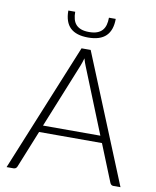

<svg xmlns="http://www.w3.org/2000/svg" viewBox="-96 -971 848 1045"><g transform="rotate(10 328.0 -449.0)"><path d="M13 0ZM642.5 0H603Q596 0 591.5 -3.8Q587 -7.5 584.5 -13.5L501.5 -219H154L71 -13.5Q69 -8 64 -4Q59 0 52 0H13L302.5 -707.5H353ZM169 -257H486L342 -614.5Q334.5 -632 327.5 -656.5Q324 -644.5 320.5 -633.5Q317 -622.5 313.5 -614ZM327 -771.5Q261 -771.5 228.5 -802.5Q196 -833.5 196 -897.5H234Q234 -875 238.8 -857.2Q243.5 -839.5 254.5 -827.2Q265.5 -815 283.2 -808.5Q301 -802 327 -802Q353 -802 370.8 -808.5Q388.5 -815 399.5 -827.2Q410.5 -839.5 415.5 -857.2Q420.5 -875 420.5 -897.5H458Q458 -835 425.8 -803.2Q393.5 -771.5 327 -771.5Z"/></g></svg>

Font: Lato Light
Style: Regular
Weight: 300
Designer: Lukasz Dziedzic
Foundry: tyPoland Lukasz Dziedzic
Version: Version 2.007; 2014-02-27